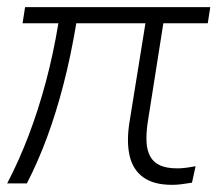

<svg xmlns="http://www.w3.org/2000/svg" viewBox="-20 -512 625 536"><path d="M460 4Q409 4 380 -17Q351 -38 342 -76.5Q333 -115 341 -168L386 -447H193Q178 -357 157.5 -277.5Q137 -198 111.5 -129Q86 -60 55 0H0Q33 -63 60 -134Q87 -205 108 -283.5Q129 -362 143 -447H43L50 -492H567L560 -447H436L392 -168Q388 -140 389 -116.5Q390 -93 399 -76Q408 -59 426.5 -50.5Q445 -42 475 -42Q486 -42 498 -43.5Q510 -45 526 -48L516 -2Q498 1 485 2.5Q472 4 460 4Z"/></svg>

Font: Nunito Sans 7pt ExtraLight
Style: Italic
Weight: 250
Italic angle: -9°
Designer: Vernon Adams
Foundry: Vernon Adams
Version: Version 3.101;gftools[0.9.27]